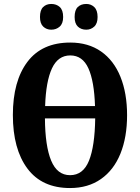

<svg xmlns="http://www.w3.org/2000/svg" viewBox="-20 -940 707 970"><path d="M45 -359Q45 -530 118.5 -627.5Q192 -725 335 -725Q426 -725 490.5 -680Q555 -635 588.5 -552Q622 -469 622 -358Q622 -247 588.5 -164Q555 -81 490 -35.5Q425 10 334 10Q192 10 118.5 -88.5Q45 -187 45 -359ZM460 -404Q456 -530 426.5 -595Q397 -660 335 -660Q273 -660 242.5 -594.5Q212 -529 208 -404ZM461 -342H207Q208 -202 238.5 -128.5Q269 -55 334 -55Q400 -55 429.5 -128Q459 -201 461 -342ZM182 -854Q182 -889 198 -904.5Q214 -920 239 -920Q265 -920 282 -904.5Q299 -889 299 -854Q299 -821 281.5 -805.5Q264 -790 239 -790Q215 -790 198.5 -805.5Q182 -821 182 -854ZM357 -854Q357 -889 373 -904.5Q389 -920 416 -920Q440 -920 456.5 -904Q473 -888 473 -854Q473 -821 456 -805.5Q439 -790 416 -790Q390 -790 373.5 -805.5Q357 -821 357 -854Z"/></svg>

Font: Noto Serif CondExtraBold
Style: Regular
Weight: 800
Width: 3
Designer: Monotype Design Team
Foundry: Monotype Imaging Inc.
Version: Version 1.001